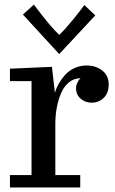

<svg xmlns="http://www.w3.org/2000/svg" viewBox="-20 -827 506 847"><path d="M23.9 0V-54.7H119.1V-469.2H23.9V-523.9L209 -532.2L222.2 -418Q234.4 -459.5 266.6 -496.1Q283.7 -515.1 308.6 -526.6Q333.5 -538.1 362.8 -538.1Q402.3 -538.1 430.9 -516.1Q459.5 -494.1 459.5 -454.1Q459.5 -416 437.3 -395Q415 -374 384.8 -374Q356.4 -374 335.9 -391.6Q315.4 -409.2 315.4 -439Q315.4 -449.2 320.3 -460Q325.2 -470.7 330.1 -476.6L335.4 -481.9Q306.2 -481.9 283.9 -463.6Q261.7 -445.3 249 -415Q224.1 -354.5 224.1 -280.8V-54.7H334V0ZM241.2 -588.4 81.1 -762.7 129.4 -806.6Q204.1 -707 241.2 -673.3Q252.9 -683.6 269.5 -702.1Q286.1 -720.7 303.2 -741.7Q320.3 -762.7 333 -779.3L352.1 -804.7L400.4 -759.3Z"/></svg>

Font: Trocchi
Style: Regular
Weight: 400
Designer: Vernon Adams
Foundry: Vernon Adams
Version: Version 1.101; ttfautohint (v1.8.4.7-5d5b);gftools[0.9.27]